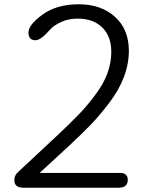

<svg xmlns="http://www.w3.org/2000/svg" viewBox="-20 -877 712 897"><path d="M500 -634Q500 -707 458 -748.5Q416 -790 343 -790Q299 -790 265 -774Q231 -758 215 -740Q171 -689 146 -689Q113 -689 113 -725Q113 -761 179 -809Q245 -857 348.5 -857Q452 -857 517 -798.5Q582 -740 582 -640Q582 -517 490 -396Q445 -337 404.5 -295Q364 -253 306 -199L165 -69H545Q559 -69 568 -60.5Q577 -52 577 -38Q577 0 535 0H90Q47 0 47 -35Q47 -57 62 -71L255 -251Q313 -306 351 -345.5Q389 -385 426 -435Q500 -533 500 -634Z"/></svg>

Font: Kite One
Style: Regular
Weight: 400
Designer: Eduardo Rodriguez Tunni
Foundry: Eduardo Rodriguez Tunni
Version: Version 1.001